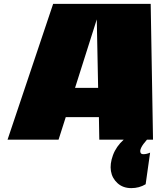

<svg xmlns="http://www.w3.org/2000/svg" viewBox="-20 -720 829 990"><path d="M738 0Q695 48 705 68Q708 75 720 75Q736 75 754 67L731 230Q698 250 657 250Q614 250 586 224.5Q558 199 552 162Q546 125 562.5 80Q579 35 618 0H492L490 -116H319L282 0H19L254 -700H757L769 0ZM479 -620 367 -267H486Z"/></svg>

Font: Fivo Sans Modern ExtBlk
Style: Regular
Weight: 900
Designer: Alexander Slobzheninov
Foundry: Alexander Slobzheninov
Version: 1.0